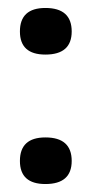

<svg xmlns="http://www.w3.org/2000/svg" viewBox="-20 -489 229 482"><path d="M94 -27Q30 -27 30 -85Q30 -144 94 -144Q160 -144 160 -85Q160 -27 94 -27ZM94 -352Q30 -352 30 -410Q30 -469 94 -469Q160 -469 160 -410Q160 -352 94 -352Z"/></svg>

Font: Bricolage Grotesque 12pt
Style: Regular
Weight: 400
Designer: Mathieu Triay
Foundry: Atelier Triay
Version: Version 1.001; ttfautohint (v1.8.4.7-5d5b);gftools[0.9.33.de